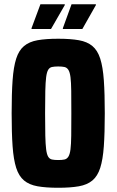

<svg xmlns="http://www.w3.org/2000/svg" viewBox="-20 -879 551 907"><path d="M255 8Q197 8 157.5 1Q118 -6 93.5 -26.5Q69 -47 56.5 -86Q44 -125 39.5 -188Q35 -251 35 -344Q35 -437 39.5 -500Q44 -563 56.5 -602Q69 -641 93.5 -661.5Q118 -682 157.5 -689Q197 -696 255 -696Q313 -696 352.5 -689Q392 -682 416.5 -661.5Q441 -641 453.5 -602Q466 -563 470.5 -500Q475 -437 475 -344Q475 -251 470.5 -188Q466 -125 453.5 -86Q441 -47 416.5 -26.5Q392 -6 352.5 1Q313 8 255 8ZM255 -123Q273 -123 284.5 -125.5Q296 -128 303 -139Q310 -150 313 -173.5Q316 -197 316.5 -238.5Q317 -280 317 -344Q317 -408 316.5 -449.5Q316 -491 313 -514.5Q310 -538 303 -549Q296 -560 284.5 -562.5Q273 -565 255 -565Q237 -565 225.5 -562.5Q214 -560 207.5 -549Q201 -538 198 -514.5Q195 -491 194 -449.5Q193 -408 193 -344Q193 -280 194 -238.5Q195 -197 198 -173.5Q201 -150 207.5 -139Q214 -128 225.5 -125.5Q237 -123 255 -123ZM129 -742V-746L171 -859H286V-855L221 -742ZM277 -742V-746L318 -859H433V-855L369 -742Z"/></svg>

Font: Saira Condensed ExtraBold
Style: Regular
Weight: 800
Width: 3
Designer: Hector Gatti with collaboration of the Omnibus-Type team
Foundry: Omnibus-Type
Version: Version 1.101